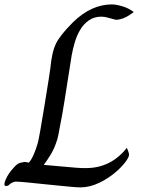

<svg xmlns="http://www.w3.org/2000/svg" viewBox="-20 -834 633 853"><path d="M233.8 -212.8Q222.6 -175.9 206.4 -149.2Q190.3 -122.6 174.4 -101.5Q232.3 -96.4 266.9 -93.3Q301.5 -90.3 320 -88.7Q338.5 -87.2 346.7 -87.2Q354.9 -87.2 361.5 -87.2Q472.8 -87.2 543.6 -177.4Q553.3 -154.9 553.3 -146.7Q553.3 -136.9 540.3 -118.5Q527.2 -100 505.1 -79Q466.2 -43.6 422.6 -22.6Q379 -1.5 336.9 -1.5Q321 -1.5 279 -5.6Q236.9 -9.7 190.3 -14.4Q143.6 -19.5 103.3 -23.3Q63.1 -27.2 48.7 -27.2Q40 -25.6 35.4 -23.3Q30.8 -21 25.6 -17.9Q22.6 -14.4 18.5 -11Q14.4 -7.7 6.7 -7.7Q-6.7 -7.7 4.9 -35.4Q16.4 -63.1 42.1 -90.3Q56.4 -106.7 66.9 -109.7Q77.4 -112.8 88.7 -114.4H92.3Q94.9 -114.4 98.2 -113.6Q101.5 -112.8 107.7 -111.3Q117.9 -121 129 -145.9Q140 -170.8 146.7 -194.9Q150.3 -205.1 159 -254.4Q167.7 -303.6 177.4 -363.8Q187.2 -424.1 196.2 -480.5Q205.1 -536.9 207.7 -564.1Q216.4 -625.6 239.7 -659.5Q263.1 -693.3 292.3 -722.6L305.1 -735.9Q385.6 -814.4 477.4 -814.4Q494.9 -814.4 522.6 -806.4Q550.3 -798.5 574.4 -780.5Q538.5 -753.3 514.4 -748.7Q501.5 -745.1 492.3 -746.7Q474.4 -751.3 459 -755.6Q443.6 -760 430.8 -760Q398.5 -760 374.9 -743.6Q351.3 -727.2 336.2 -701.5Q321 -675.9 312.3 -646.2Q303.6 -616.4 298.5 -588.7Q279 -463.1 266.9 -387.9Q254.9 -312.8 246.7 -274.4Q238.5 -227.2 233.8 -211.3Z"/></svg>

Font: MM Jasmine
Style: Regular
Weight: 400
Designer: Khon Soe Zaw Thu
Version: Version 1.00 July 11, 2016, initial release